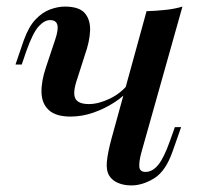

<svg xmlns="http://www.w3.org/2000/svg" viewBox="-20 -549 616 583"><path d="M376 -282Q358 -258 328 -238.5Q298 -219 263.5 -207Q229 -195 194 -195Q150 -195 128.5 -214.5Q107 -234 106 -268Q105 -302 120 -346L148 -430Q158 -460 154 -474Q150 -488 132 -488Q115 -488 97.5 -469Q80 -450 60 -394L46 -353H27L52 -426Q67 -468 88 -490Q109 -512 132.5 -520.5Q156 -529 177 -529Q221 -529 238 -508.5Q255 -488 253.5 -455Q252 -422 238 -383L215 -311Q200 -268 208.5 -250.5Q217 -233 250 -233Q279 -233 313.5 -249.5Q348 -266 372 -297ZM409 -85Q402 -59 403 -43Q404 -27 422 -27Q443 -27 460.5 -48.5Q478 -70 496 -121L511 -163H530L504 -89Q483 -29 448 -7.5Q413 14 379 14Q356 14 338.5 6.5Q321 -1 312 -15Q302 -31 304.5 -58Q307 -85 318 -126L425 -515Q455 -516 483 -519Q511 -522 534 -529Z"/></svg>

Font: Playfair Display Medium
Style: Italic
Weight: 500
Italic angle: -14°
Designer: Claus Eggers Sørensen
Foundry: Claus Eggers Sørensen
Version: Version 1.203